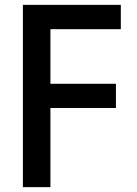

<svg xmlns="http://www.w3.org/2000/svg" viewBox="-20 -770 562 790"><path d="M74.2 0V-750H477.1V-649.9H187.5V-425.3H457V-325.7H187.5V0Z"/></svg>

Font: Spartan MB SemBd
Style: Regular
Weight: 600
Designer: Matt Bailey, Mirko Velimirovic
Foundry: Matt Bailey
Version: Version 1.005